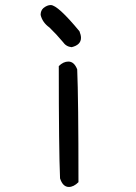

<svg xmlns="http://www.w3.org/2000/svg" viewBox="-20 -727 540 761"><path d="M264 -540Q242 -542 229 -561Q204 -591 176 -618Q148 -638 141 -668Q141 -685 152 -695Q167 -707 181 -707Q209 -707 295 -603Q301 -588 301 -577Q301 -549 264 -540ZM253 14Q229 14 218 -20Q213 -135 213 -465Q231 -483 251 -483Q274 -483 286 -452Q291 -337 291 -5Q272 14 253 14Z"/></svg>

Font: Xiaolai SC
Style: Regular
Weight: 400
Designer: Nozomi Seto 瀬戸のぞみ
Version: Version 3.11;December 4, 2020;FontCreator 13.0.0.2613 64-bit